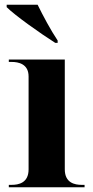

<svg xmlns="http://www.w3.org/2000/svg" viewBox="-20 -786 392 806"><path d="M212 -606H222V-616C193 -659 160 -721 138 -766H8V-756C43 -721 149 -646 212 -606ZM17 0H335V-10H323C294 -10 252 -18 252 -75V-536H17V-526H29C57 -526 100 -518 100 -465V-75C100 -18 58 -10 29 -10H17Z"/></svg>

Font: Noto Serif Display
Style: Bold
Weight: 700
Designer: Monotype Design Team
Foundry: Monotype Imaging Inc.
Version: Version 2.009